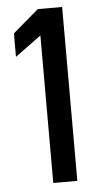

<svg xmlns="http://www.w3.org/2000/svg" viewBox="-47 -620 317 660"><g transform="rotate(-5 111.0 -290.0)"><path d="M20 -433 110 -499V10H193V-590H109L20 -514Z"/></g></svg>

Font: Charger Sport
Style: SeBdNrw
Weight: 600
Designer: Jasper
Foundry: Cannot Into Space Fonts
Version: Version 1.1